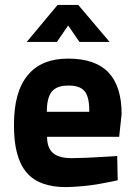

<svg xmlns="http://www.w3.org/2000/svg" viewBox="-20 -751 550 783"><path d="M273 -106Q220 -106 196 -127Q172 -148 172 -193H466L476 -286Q476 -399 422 -456Q368 -512 258 -512Q148 -512 93 -444Q37 -377 37 -243Q36 -109 88 -48Q139 13 252 12Q326 10 391 -2Q456 -14 460 -16L458 -115Q454 -114 396 -111Q338 -107 273 -106ZM171 -295Q171 -352 191 -377Q211 -402 258 -402Q305 -403 325 -379Q345 -355 344 -295ZM89 -580H212L258 -647L304 -580H427L299 -731H215Z"/></svg>

Font: RazerF5
Style: Bold
Weight: 700
Foundry: Razer Inc.
Version: Version 1.000;PS 001.001;hotconv 1.0.56